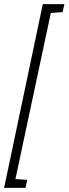

<svg xmlns="http://www.w3.org/2000/svg" viewBox="-61 -763 333 933"><path d="M-41 150 147 -743H252L243 -704L186 -700L14 107L71 111L63 150Z"/></svg>

Font: Saira UltraCondensed Light
Style: Italic
Weight: 300
Width: 1
Italic angle: -12°
Designer: Hector Gatti with collaboration of the Omnibus-Type team
Foundry: Omnibus-Type
Version: Version 1.101